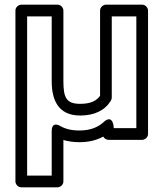

<svg xmlns="http://www.w3.org/2000/svg" viewBox="-20 -573 701 821"><path d="M423.8 -51.5C399.9 -29.8 368.2 -15 319.6 -15C286.2 -15 259.6 -21.6 238.5 -33.7C238.5 -33.7 201.1 -58.6 201.1 -12V178H96V-503H201.1V-226C201.1 -148.7 226.6 -79 322.9 -79C385.1 -79 429.8 -101.9 454.4 -143.2C456.7 -147.1 457.9 -151.5 457.9 -156V-503H563V-25H466.5L465.5 -35.5C465.5 -35.5 460.2 -84.6 423.8 -51.5ZM421.5 11.1C425.3 18.4 434 25 443.9 25H588C598.7 25 613 15.1 613 0V-528C613 -538.7 603.1 -553 588 -553H432.9C422.2 -553 407.9 -543.1 407.9 -528V-163.4C393.2 -143 369.9 -129 322.9 -129C263 -129 251.1 -156.1 251.1 -226V-528C251.1 -538.7 241.2 -553 226.1 -553H71C60.3 -553 46 -543.1 46 -528V203C46 213.7 55.9 228 71 228H226.1C236.8 228 251.1 218.1 251.1 203V25.7C270.5 31.5 295.2 35 319.6 35C359.7 35 392.1 26.9 421.5 11.1Z"/></svg>

Font: Asimov
Style: WidOu
Weight: 500
Designer: Google
Version: Version 2.000980; 2014